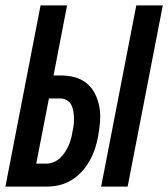

<svg xmlns="http://www.w3.org/2000/svg" viewBox="-34 -690 622 710"><path d="M340 0 470 -670H568L438 0ZM-14 0 116 -670H214L164 -411H189Q217 -411 242 -404.5Q267 -398 286.5 -382Q306 -366 317.5 -343Q329 -320 333.5 -294.5Q338 -269 336 -241.5Q334 -214 329 -187Q325 -164 317.5 -141Q310 -118 298 -96.5Q286 -75 269 -56Q252 -37 230.5 -24Q209 -11 185.5 -5.5Q162 0 139 0ZM100 -85H138Q151 -85 164.5 -90.5Q178 -96 188 -105.5Q198 -115 206 -127Q214 -139 219.5 -151.5Q225 -164 228.5 -177Q232 -190 234 -203Q237 -216 238.5 -229Q240 -242 239.5 -255Q239 -268 237 -280Q235 -292 229.5 -302.5Q224 -313 213 -319.5Q202 -326 189 -326H147Z"/></svg>

Font: Lode Dark Term
Style: Bold Italic
Weight: 700
Italic angle: -11°
Monospace: yes
Designer: Belleve Invis
Foundry: Belleve Invis
Version: Version 29.2.0